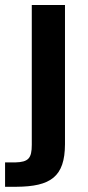

<svg xmlns="http://www.w3.org/2000/svg" viewBox="-56 -548 346 754"><path d="M-36.1 185.5H8.3C143.1 184.6 198.7 146 199.2 18.6V-528.3H68.8V20.5C68.8 73.7 55.7 88.4 3.9 89.8H-36.1Z"/></svg>

Font: Faust Sans Bold
Style: Regular
Weight: 700
Designer: Andreas Faust
Version: Version 1.003;Glyphs 3.1.2 (3151)